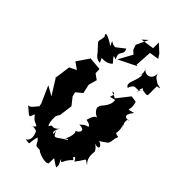

<svg xmlns="http://www.w3.org/2000/svg" viewBox="-277 -959 1069 1069"><g transform="rotate(45 258.0 -424.0)"><path d="M249 10C251 18 317 46 336 28C340 -35 324 -15 382 14C387 -13 372 -19 368 -39C391 -9 375 -42 421 -83C395 -93 418 -118 430 -80C480 -144 455 -141 493 -117C497 -120 461 -132 472 -202C469 -176 484 -209 440 -233C500 -216 463 -263 445 -257C501 -298 491 -278 500 -332C513 -364 502 -342 482 -358C494 -418 451 -437 500 -393C465 -417 468 -467 487 -457C461 -452 434 -457 474 -507C409 -492 459 -493 436 -558L399 -563L341 -489L304 -505C304 -505 331 -519 317 -481C315 -477 308 -473 348 -484C357 -434 302 -402 311 -394C297 -380 328 -347 345 -345C354 -338 331 -360 314 -293C375 -282 330 -257 368 -280C310 -262 325 -261 304 -246C366 -245 327 -206 310 -205C330 -209 316 -149 296 -124C309 -149 322 -141 322 -141C252 -103 260 -76 231 -143C256 -80 209 -109 245 -153C203 -110 206 -153 189 -118C168 -143 185 -219 175 -180L191 -210L201 -287L167 -330L160 -356L196 -386L184 -440L198 -489L166 -512L165 -544L85 -551L90 -553L40 -479L80 -451L39 -431L26 -336L21 -347L83 -247L27 -279L73 -175C69 -157 90 -151 88 -171C59 -153 51 -117 26 -121C82 -74 74 -72 88 -111C117 -79 101 -92 142 -71C119 -33 106 -67 158 -51C160 -50 188 3 151 23C198 28 172 36 190 -30C212 -20 209 10 228 9ZM245 -853 212 -782 222 -753 242 -734 197 -652 304 -705 294 -706 300 -806 356 -815 340 -840 294 -882V-837L214 -825ZM127 -603C116 -591 180 -592 196 -618C170 -649 157 -657 191 -646C161 -698 211 -686 190 -730C126 -681 149 -692 123 -694C98 -706 101 -712 118 -676C54 -720 40 -711 58 -691C53 -630 32 -670 103 -590C82 -634 92 -571 142 -570ZM400 -602C408 -634 408 -647 419 -631C473 -625 455 -617 459 -702C508 -710 456 -706 444 -719C431 -730 414 -730 411 -766C421 -696 352 -696 342 -735C371 -678 324 -664 356 -692C362 -643 315 -597 350 -581C373 -643 393 -587 419 -634Z"/></g></svg>

Font: Asimov Aggro
Style: Condensed
Weight: 500
Designer: Google
Version: Version 2.000980; 2014